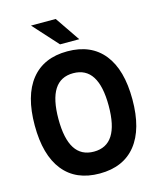

<svg xmlns="http://www.w3.org/2000/svg" viewBox="-149 -1148 1049 1271"><g transform="rotate(-15 375.0 -513.0)"><path d="M40.3 -400Q40.3 -603.4 126.4 -711Q212.4 -818.6 375 -818.6Q537.6 -818.6 623.6 -711Q709.7 -603.4 709.7 -400Q709.7 -196.6 623.6 -89Q537.6 18.6 375 18.6Q212.4 18.6 126.4 -89Q40.3 -196.6 40.3 -400ZM547.1 -400Q547.1 -534.7 504.3 -601.6Q461.6 -668.6 375 -668.6Q288.4 -668.6 245.7 -601.6Q202.9 -534.7 202.9 -400Q202.9 -265.3 245.7 -198.4Q288.4 -131.4 375 -131.4Q461.6 -131.4 504.3 -198.4Q547.1 -265.3 547.1 -400ZM356.9 -1045.3H187.5L341.2 -875.5H472.8Z"/></g></svg>

Font: Martian Mono sWd Rg
Style: Regular
Weight: 400
Width: 6
Monospace: yes
Designer: Roman Shamin
Foundry: Evil Martians
Version: Version 1.000